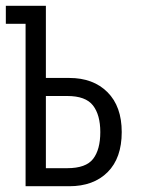

<svg xmlns="http://www.w3.org/2000/svg" viewBox="-30 -645 487 665"><path d="M391.6 -187.5Q391.6 -97.7 342.8 -48.8Q293.9 0 210 0H58.6V-562.5H-9.8V-625H128.9V-375H210Q293 -375 342.3 -325.7Q391.6 -276.4 391.6 -187.5ZM317.4 -187.5Q317.4 -247.1 292 -279.8Q266.6 -312.5 203.1 -312.5H128.9V-62.5H203.1Q267.6 -62.5 292.5 -94.7Q317.4 -127 317.4 -187.5Z"/></svg>

Font: Sudo Light
Style: Regular
Weight: 300
Monospace: yes
Designer: Jens Kutilek
Foundry: Jens Kutilek
Version: Version 0.040